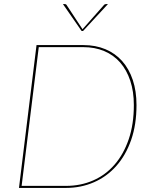

<svg xmlns="http://www.w3.org/2000/svg" viewBox="-20 -921 746 941"><path d="M73 0ZM649 -406Q649 -310.5 622.8 -235.2Q596.5 -160 550.2 -107.8Q504 -55.5 440.5 -27.8Q377 0 303 0H73L159 -700H389Q448.5 -700 496.8 -679.8Q545 -659.5 578.8 -621.5Q612.5 -583.5 630.8 -529Q649 -474.5 649 -406ZM636 -406Q636 -472.5 618.5 -525.2Q601 -578 568.8 -614.8Q536.5 -651.5 490.5 -670.8Q444.5 -690 388 -690H170L86 -10H304Q375 -10 436 -36.5Q497 -63 541.2 -113.8Q585.5 -164.5 610.8 -238.2Q636 -312 636 -406ZM288.5 -901H297.5Q299.5 -901 302 -900.2Q304.5 -899.5 306 -897L383 -780L384.5 -777.5L386.5 -780L490 -897Q492.5 -899.5 495 -900.2Q497.5 -901 500 -901H509L387 -769H380Z"/></svg>

Font: Lato Hairline
Style: Italic
Weight: 100
Italic angle: -7°
Designer: Lukasz Dziedzic
Foundry: tyPoland Lukasz Dziedzic
Version: Version 2.007; 2014-02-27